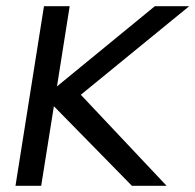

<svg xmlns="http://www.w3.org/2000/svg" viewBox="-20 -600 631 620"><path d="M30 0H113L154 -257L406 0H518L241 -294L591 -580H480L164 -321L205 -580H122Z"/></svg>

Font: Charger Sport
Style: SeBdObl
Weight: 600
Designer: Jasper
Foundry: Cannot Into Space Fonts
Version: Version 1.1